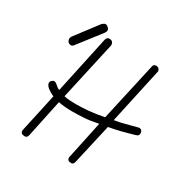

<svg xmlns="http://www.w3.org/2000/svg" viewBox="-140 -714 796 823"><g transform="rotate(30 257.5 -302.0)"><path d="M181 -537Q185 -551 197 -551Q207 -551 212 -545.5Q217 -540 217 -534Q217 -532 217 -531Q217 -530 217 -529L153 -241Q166 -238 180.5 -237Q195 -236 212 -236Q240 -236 274 -239Q308 -242 349 -250L413 -537Q415 -551 428 -551Q437 -551 442 -545.5Q447 -540 447 -535Q447 -530 446 -529L387 -258Q414 -262 439.5 -269Q465 -276 493 -283Q494 -284 499 -284Q506 -284 510.5 -279Q515 -274 515 -266Q515 -253 502 -250Q469 -240 439 -232.5Q409 -225 380 -220L335 -22Q332 -7 321 -7Q301 -7 301 -23Q301 -28 302 -29L341 -213Q303 -205 271.5 -203Q240 -201 213 -201Q194 -201 177 -202.5Q160 -204 145 -207L106 -22Q103 -7 91 -7Q70 -7 70 -23Q70 -28 71 -29L112 -217Q104 -220 95.5 -225Q87 -230 80.5 -235Q74 -240 70 -246Q66 -252 66 -258Q66 -264 71.5 -269.5Q77 -275 83 -275Q87 -275 91.5 -272.5Q96 -270 100 -266Q104 -262 109 -258.5Q114 -255 120 -253ZM81 -453Q75 -444 67 -444Q58 -444 52.5 -450.5Q47 -457 47 -465Q47 -470 51 -477L136 -589Q140 -592 144 -594.5Q148 -597 151 -597Q158 -597 165 -590.5Q172 -584 172 -578Q172 -571 167 -564Z"/></g></svg>

Font: Gruenewald VA
Style: Regular
Weight: 400
Designer: Peter Wiegel
Foundry: Peter Wiegel, nach dem Schriftentwurf von Dr. H. Gr¸newald
Version: Version 0.007